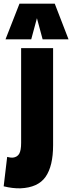

<svg xmlns="http://www.w3.org/2000/svg" viewBox="-79 -809 393 1045"><path d="M210 -19Q210 95 169 153.5Q128 212 32 216Q-11 217 -59 205L-40 45Q-21 50 -9 49Q15 46 25.5 28Q36 10 36 -31V-547H210ZM-49 -595 27 -789H219L294 -595H153L122 -710L91 -595Z"/></svg>

Font: Georama SemiCondensed ExtraBold
Style: Regular
Weight: 800
Width: 4
Designer: Jean-Baptiste Levee
Foundry: Production Type
Version: Version 1.000